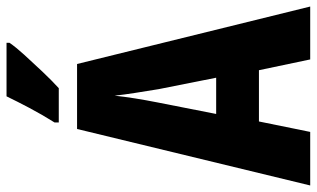

<svg xmlns="http://www.w3.org/2000/svg" viewBox="-211 -759 970 588"><g transform="rotate(-90 274.0 -465.0)"><path d="M386 0 353 -157H196L164 0H0L173 -714H372L548 0ZM295 -464Q289 -501 283.5 -536Q278 -571 275 -599Q269 -542 254 -466L219 -288H330ZM437 -921Q424 -902 400 -875.5Q376 -849 349 -820.5Q322 -792 298 -770H193V-783Q218 -823 237.5 -860Q257 -897 273 -930H437Z"/></g></svg>

Font: Noto Sans ExtraCondensed ExtraBold
Style: Regular
Weight: 800
Width: 2
Designer: Monotype Design Team
Foundry: Monotype Imaging Inc.
Version: Version 2.013; ttfautohint (v1.8.4.7-5d5b)